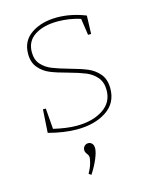

<svg xmlns="http://www.w3.org/2000/svg" viewBox="-114 -601 704 904"><g transform="rotate(-15 237.5 -149.0)"><path d="M245 -280Q300 -265 332 -251.5Q364 -238 386.5 -211.5Q409 -185 409 -140Q409 -69 352 -31.5Q295 6 208 6Q147 6 70 -14L77 -127H91L99 -26Q163 -11 211 -11Q289 -11 339.5 -44Q390 -77 390 -137Q390 -176 369.5 -200Q349 -224 318.5 -236.5Q288 -249 237 -263Q184 -277 152.5 -290Q121 -303 99 -329Q77 -355 77 -397Q77 -461 127.5 -494.5Q178 -528 252 -528Q321 -528 391 -500L388 -411H373L361 -492Q307 -509 250 -509Q182 -509 139 -481.5Q96 -454 96 -400Q96 -363 116 -340.5Q136 -318 165.5 -306Q195 -294 245 -280ZM206 222Q219 199 225 178.5Q231 158 231 148Q231 139 223 129Q215 119 215 109Q215 97 223 89.5Q231 82 241 82Q252 82 259.5 90Q267 98 267 113Q267 131 254 162.5Q241 194 218 230Z"/></g></svg>

Font: Bitter Pro Thin
Style: Regular
Weight: 250
Designer: Sol Matas, and Bitter project Authors
Foundry: Sol Matas
Version: Version 1.010